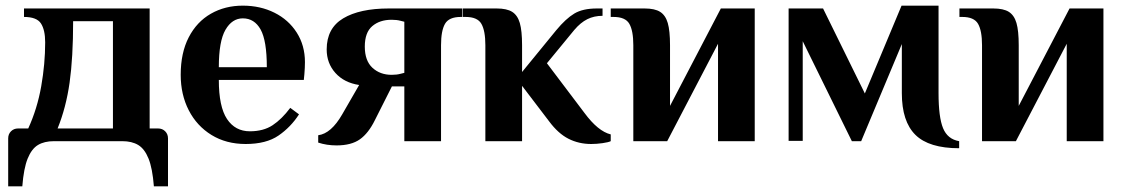

<svg xmlns="http://www.w3.org/2000/svg" viewBox="-20 -500 3988 680"><path d="M9 -10Q9 -25 19 -35Q29 -45 44 -45H80Q112 -115 126 -194.5Q140 -274 140 -350Q140 -394 125 -417Q110 -440 65 -440V-470H510V-45H540Q555 -45 565 -35Q575 -25 575 -10V160H525Q520 96 506 61.5Q492 27 469.5 13.5Q447 0 413 0H171Q137 0 114.5 13.5Q92 27 78 61.5Q64 96 59 160H9ZM380 -45V-425H239Q239 -296 226.5 -207.5Q214 -119 184 -45Z M620 -235Q620 -313 648.5 -368Q677 -423 727 -451.5Q777 -480 840 -480Q902 -480 952 -455Q1002 -430 1031 -384.5Q1060 -339 1060 -280Q1060 -261 1058 -237L1056 -217H755Q755 -122 784 -78.5Q813 -35 865 -35Q913 -35 945.5 -56.5Q978 -78 1008 -118L1039 -95Q1010 -50 966.5 -20Q923 10 850 10Q781 10 729 -22Q677 -54 648.5 -109.5Q620 -165 620 -235ZM925 -262Q925 -356 903 -395.5Q881 -435 840 -435Q802 -435 778.5 -394.5Q755 -354 755 -262Z M1107 5V-21Q1153 -27 1192 -95L1252 -199Q1199 -207 1168 -241.5Q1137 -276 1137 -325Q1137 -400 1195.5 -435Q1254 -470 1357 -470H1617V-440H1612Q1570 -440 1556 -415.5Q1542 -391 1542 -340V0H1412V-194H1368L1308 -75Q1285 -28 1254.5 -6.5Q1224 15 1172 15Q1137 15 1107 5ZM1412 -242V-423Q1411 -423 1398 -426.5Q1385 -430 1367 -430Q1325 -430 1298.5 -407.5Q1272 -385 1272 -335Q1272 -285 1299 -260Q1326 -235 1367 -235Q1385 -235 1398 -238.5Q1411 -242 1412 -242Z M1925 -70 1829 -196V0H1699V-340Q1699 -391 1685 -415.5Q1671 -440 1629 -440H1619V-470H1739Q1775 -470 1794 -458Q1813 -446 1821 -418.5Q1829 -391 1829 -340V-245L1950 -393Q1984 -434 2014 -452Q2044 -470 2094 -470H2114V-444Q2084 -444 2060 -432Q2036 -420 2014 -394L1917 -276L2050 -100Q2098 -35 2143 -24V0Q2135 4 2114 7Q2093 10 2074 10Q2030 10 1993.5 -8.5Q1957 -27 1925 -70Z M2223 -340Q2223 -391 2209 -415.5Q2195 -440 2153 -440H2143V-470H2263Q2299 -470 2318 -458Q2337 -446 2345 -418.5Q2353 -391 2353 -340V-125L2533 -470H2653V0H2523V-345L2343 0H2223Z M3174 -170V-344L3030 0H2997L2823 -354V-1H2773V-470H2895L3043 -169L3173 -480H3304V-170Q3304 -85 3320 -46Q3336 -7 3377 0V25Q3270 25 3222 -22.5Q3174 -70 3174 -170Z M3458 -340Q3458 -391 3444 -415.5Q3430 -440 3388 -440H3378V-470H3498Q3534 -470 3553 -458Q3572 -446 3580 -418.5Q3588 -391 3588 -340V-125L3768 -470H3888V0H3758V-345L3578 0H3458Z"/></svg>

Font: Philosopher
Style: Bold
Weight: 700
Designer: Jovanny Lemonad
Foundry: Jovanny Lemonad
Version: Version 2.000